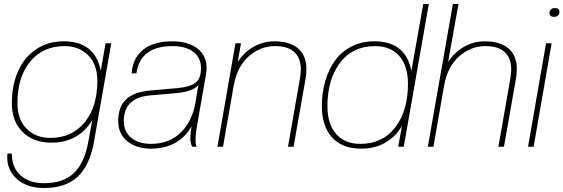

<svg xmlns="http://www.w3.org/2000/svg" viewBox="-20 -732 2811 958"><path d="M236.8 -20Q147.5 -20 93.3 -73Q39.1 -126 39.1 -216.8Q39.1 -306.6 70.1 -376.5Q101.1 -446.3 160.2 -486.1Q219.2 -525.9 297.9 -525.9Q453.6 -525.9 482.9 -378.9L506.8 -516.1H535.2L449.2 -25.9Q428.2 93.3 367.7 149.7Q307.1 206.1 200.2 206.1Q116.2 206.1 66.2 162.8Q16.1 119.6 16.1 51.8Q16.1 40 17.1 34.2H39.1Q39.1 104 82.5 143.1Q126 182.1 200.2 182.1Q294.9 182.1 348.1 132.1Q401.4 82 420.9 -25.9L440.9 -134.8Q412.6 -82.5 359.6 -51.3Q306.6 -20 236.8 -20ZM231 -43.9Q338.4 -43.9 402.1 -121.3Q465.8 -198.7 465.8 -329.1Q465.8 -409.7 420.2 -455.8Q374.5 -502 301.8 -502Q194.3 -502 130.6 -424.6Q66.9 -347.2 66.9 -216.8Q66.9 -136.2 112.5 -90.1Q158.2 -43.9 231 -43.9Z M732.9 9.8Q662.1 9.8 616 -26.9Q569.8 -63.5 569.8 -127.9Q569.8 -199.2 609.1 -236.3Q648.4 -273.4 733.9 -280.8L860.8 -292Q923.3 -296.9 953.1 -317.4Q982.9 -337.9 982.9 -392.1Q982.9 -443.4 945.1 -472.7Q907.2 -502 840.8 -502Q679.7 -502 660.6 -366.2H636.7Q642.1 -441.9 694.1 -483.9Q746.1 -525.9 840.8 -525.9Q918 -525.9 964.4 -490.5Q1010.7 -455.1 1010.7 -392.1Q1010.7 -379.9 1008.8 -366.2L967.8 -131.8Q955.6 -64.9 955.6 -33.2Q955.6 -12.7 960.9 0H939Q929.7 -16.6 929.7 -44.9Q929.7 -67.9 936 -102.1Q906.2 -48.3 854.5 -19.3Q802.7 9.8 732.9 9.8ZM732.9 -14.2Q824.2 -14.2 882.1 -70.8Q939.9 -127.4 955.6 -222.2L969.7 -307.1Q940.9 -274.4 856 -267.1L729 -255.9Q597.7 -244.6 597.7 -127.9Q597.7 -75.2 634.5 -44.7Q671.4 -14.2 732.9 -14.2Z M1444.8 0H1417L1476.6 -340.8Q1481 -366.2 1481 -387.2Q1480.5 -443.8 1447.8 -472.9Q1415 -502 1353 -502Q1277.3 -502 1219.7 -449.5Q1162.1 -397 1146 -304.2L1092.8 0H1064.9L1154.8 -516.1H1182.6L1166 -422.9Q1197.8 -471.7 1245.8 -498.8Q1293.9 -525.9 1348.6 -525.9Q1424.3 -525.9 1466.6 -491Q1508.8 -456.1 1508.8 -387.2Q1508.8 -362.3 1504.9 -340.8Z M1781.7 9.8Q1687 9.8 1636.5 -46.6Q1585.9 -103 1585.9 -202.1Q1585.9 -270 1603.3 -328.9Q1620.6 -387.7 1652.8 -431.6Q1685.1 -475.6 1735.4 -500.7Q1785.6 -525.9 1847.7 -525.9Q2003.4 -525.9 2032.7 -378.9L2091.8 -711.9H2119.6L1994.6 0H1966.8L1985.8 -105Q1957.5 -52.7 1904.5 -21.5Q1851.6 9.8 1781.7 9.8ZM1777.8 -14.2Q1889.6 -14.2 1952.6 -97.2Q2015.6 -180.2 2015.6 -314Q2015.6 -402.8 1972.4 -452.4Q1929.2 -502 1851.6 -502Q1739.7 -502 1676.8 -418.9Q1613.8 -335.9 1613.8 -202.1Q1613.8 -113.3 1657 -63.7Q1700.2 -14.2 1777.8 -14.2Z M2494.6 0H2466.8L2526.4 -340.8Q2530.8 -366.2 2530.8 -387.2Q2530.3 -443.8 2497.6 -472.9Q2464.8 -502 2402.8 -502Q2327.1 -502 2269.5 -449.5Q2211.9 -397 2195.8 -304.2L2142.6 0H2114.7L2239.7 -711.9H2267.6L2215.8 -422.9Q2247.6 -471.7 2295.7 -498.8Q2343.8 -525.9 2398.4 -525.9Q2474.1 -525.9 2516.4 -491Q2558.6 -456.1 2558.6 -387.2Q2558.6 -362.3 2554.7 -340.8Z M2642.6 0H2614.7L2704.6 -516.1H2732.4ZM2743.7 -647.9Q2733.4 -647.9 2727.5 -653.1Q2721.7 -658.2 2721.7 -667Q2721.7 -678.2 2729 -685.1Q2736.3 -691.9 2749.5 -691.9Q2759.8 -691.9 2765.6 -686.8Q2771.5 -681.6 2771.5 -672.9Q2771.5 -661.6 2764.2 -654.8Q2756.8 -647.9 2743.7 -647.9Z"/></svg>

Font: Creato Display Thin
Style: Italic
Weight: 265
Italic angle: -10°
Version: Version 1.000